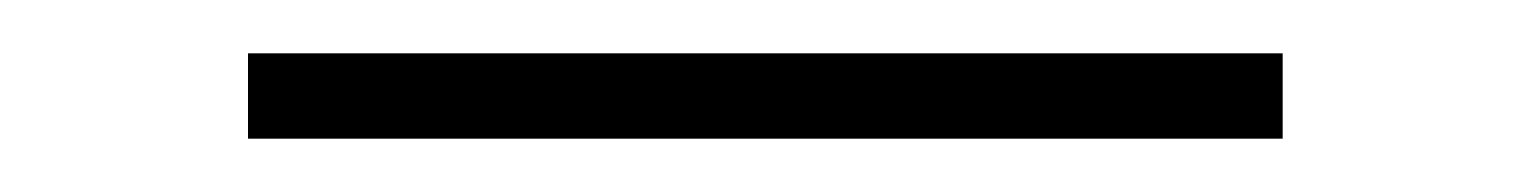

<svg xmlns="http://www.w3.org/2000/svg" viewBox="-20 -902 574 72"><path d="M461 -882V-850H73V-882Z"/></svg>

Font: BioRhyme ExtraBold ExtraLight
Style: Regular
Weight: 250
Version: Version 1.600;gftools[0.9.33]